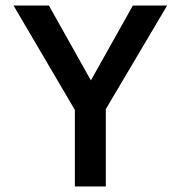

<svg xmlns="http://www.w3.org/2000/svg" viewBox="-20 -675 654 695"><path d="M461 -655H585L363 -280V0H251V-277L29 -655H157L309 -384Z"/></svg>

Font: Intel One Mono Medium
Style: Regular
Weight: 500
Monospace: yes
Designer: Fred Shallcrass
Foundry: Frere-Jones Type LLC
Version: Version 1.400;hotconv 1.1.0;makeotfexe 2.6.0;FJTRelease1.4